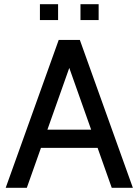

<svg xmlns="http://www.w3.org/2000/svg" viewBox="-20 -889 656 909"><path d="M458 -189H158V-275H458ZM294 -607H322L107 0H7L258 -700H358L609 0H509ZM169 -794V-869H255V-794ZM361 -794V-869H447V-794Z"/></svg>

Font: Cabin VF Beta
Style: Regular
Weight: 400
Designer: Pablo Impallari
Foundry: Pablo Impallari. http://www.impallari.com Igino Marini. http://www.ikern.com
Version: Version 2.200